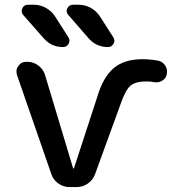

<svg xmlns="http://www.w3.org/2000/svg" viewBox="-20 -803 744 802"><path d="M308.6 -783.2Q335.9 -783.2 359.4 -770Q382.8 -756.8 397.5 -734.4L453.1 -647.5Q461.9 -633.8 454.1 -620.1Q446.3 -606.4 430.7 -606.4Q381.8 -606.4 349.6 -643.6L265.6 -740.2Q253.9 -752.9 261.2 -768.1Q268.6 -783.2 285.2 -783.2ZM121.1 -783.2Q148.4 -783.2 171.9 -770Q195.3 -756.8 210 -734.4L265.6 -647.5Q274.4 -633.8 266.6 -620.1Q258.8 -606.4 243.2 -606.4Q194.3 -606.4 162.1 -643.6L77.1 -740.2Q66.4 -752.9 73.2 -768.1Q80.1 -783.2 96.7 -783.2ZM285.2 -100.6Q285.2 -99.6 287.1 -99.1Q289.1 -98.6 289.1 -100.6L385.7 -396.5Q410.2 -480.5 454.6 -518.1Q499 -555.7 574.2 -555.7Q606.4 -555.7 639.6 -549.8Q659.2 -545.9 669.9 -529.3Q677.7 -517.6 677.7 -502.9Q677.7 -498 676.8 -493.2Q673.8 -475.6 657.2 -465.8Q645.5 -459 632.8 -459Q627.9 -459 623 -460Q607.4 -462.9 591.8 -462.9Q546.9 -462.9 525.9 -445.8Q504.9 -428.7 485.4 -373L377 -75.2Q368.2 -51.8 347.2 -36.6Q326.2 -21.5 299.8 -21.5H270.5Q245.1 -21.5 223.6 -36.6Q202.1 -51.8 194.3 -76.2L50.8 -490.2Q48.8 -498 48.8 -504.9Q48.8 -516.6 56.6 -527.3Q68.4 -544.9 89.8 -544.9H93.8Q119.1 -544.9 139.6 -529.8Q160.2 -514.6 168 -490.2Z"/></svg>

Font: Gen Jyuu Gothic Medium
Style: Regular
Weight: 500
Designer: [Source Han Sans]
Ryoko NISHIZUKA  (kana & ideographs); Paul D. Hunt (Latin, Greek & Cyrillic); Wenlong ZHANG  (bopomofo
Version: Version 1.002.20150607